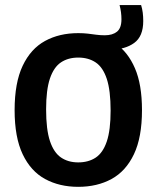

<svg xmlns="http://www.w3.org/2000/svg" viewBox="-20 -734 622 762"><path d="M290.5 7.5Q216 7.5 159 -23.5Q102 -54.5 70 -121.8Q38 -189 38 -297Q38 -405.5 70 -473Q102 -540.5 158.8 -571.5Q215.5 -602.5 290.5 -602.5Q311 -602.5 328.5 -600.5Q346 -598.5 362 -596.2Q378 -594 396 -594Q426.5 -594 444.2 -608.2Q462 -622.5 462 -657.5Q462 -671.5 460.2 -685.2Q458.5 -699 454.5 -714H540Q544.5 -699.5 546.5 -684Q548.5 -668.5 548.5 -650.5Q548.5 -589.5 512.5 -563.5Q476.5 -537.5 421 -537.5L438.5 -561Q487.5 -528 515.5 -463.2Q543.5 -398.5 543.5 -297Q543.5 -189 511.5 -121.8Q479.5 -54.5 422.5 -23.5Q365.5 7.5 290.5 7.5ZM290.5 -89.5Q331 -89.5 359.8 -108.5Q388.5 -127.5 403.8 -172.5Q419 -217.5 419 -295Q419 -375 403.8 -421Q388.5 -467 359.8 -486.2Q331 -505.5 290.5 -505.5Q250.5 -505.5 222 -486.5Q193.5 -467.5 178.2 -422.5Q163 -377.5 163 -300Q163 -220 178.2 -174.2Q193.5 -128.5 222 -109Q250.5 -89.5 290.5 -89.5Z"/></svg>

Font: Encode Sans SC Condensed SemiBold
Style: Regular
Weight: 600
Width: 3
Designer: Multiple Designers
Foundry: Impallari Type
Version: Version 3.002